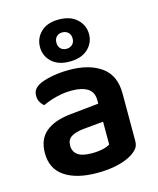

<svg xmlns="http://www.w3.org/2000/svg" viewBox="-112 -809 746 904"><g transform="rotate(-15 261.0 -357.5)"><path d="M250 -81Q279 -81 303 -86.5Q327 -92 338 -100V-211L241 -202Q201 -198 180 -184.5Q159 -171 159 -142Q159 -113 180.5 -97Q202 -81 250 -81ZM246 -488Q344 -488 402.5 -446Q461 -404 461 -316V-85Q461 -61 449 -47Q437 -33 419 -22Q391 -5 348 5Q305 15 250 15Q150 15 92.5 -23.5Q35 -62 35 -139Q35 -206 77.5 -241.5Q120 -277 201 -285L338 -299V-317Q338 -355 310.5 -373Q283 -391 233 -391Q194 -391 157 -381.5Q120 -372 91 -358Q80 -366 72.5 -379.5Q65 -393 65 -409Q65 -429 74.5 -441.5Q84 -454 105 -464Q134 -476 171 -482Q208 -488 246 -488ZM142 -627Q142 -670 173 -700Q204 -730 260 -730Q317 -730 349 -700Q381 -670 381 -627Q381 -584 349 -554.5Q317 -525 260 -525Q204 -525 173 -554.5Q142 -584 142 -627ZM222 -627Q222 -608 233 -597.5Q244 -587 261 -587Q278 -587 289.5 -597.5Q301 -608 301 -627Q301 -646 289.5 -656.5Q278 -667 261 -667Q244 -667 233 -656.5Q222 -646 222 -627Z"/></g></svg>

Font: Baloo 2 SemiBold
Style: Regular
Weight: 600
Designer: Sarang Kulkarni and Ek Type
Foundry: Ek Type
Version: Version 1.640;hotconv 1.0.111;makeotfexe 2.5.65597; ttfautoh